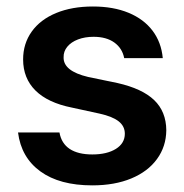

<svg xmlns="http://www.w3.org/2000/svg" viewBox="-20 -557 564 588"><path d="M266.6 -444.3Q240.2 -444.3 219 -436.3Q197.8 -428.2 186 -413.8Q174.3 -399.4 174.8 -381.8Q173.3 -339.4 250 -321.3L339.8 -302.7Q415.5 -285.6 452.1 -250.5Q488.8 -215.3 489.3 -158.2Q488.8 -108.4 460.9 -70.1Q433.1 -31.7 382.1 -10.5Q331.1 10.7 262.7 10.7Q162.6 10.7 103.8 -32Q44.9 -74.7 35.2 -151.4H162.1Q168 -117.7 193.6 -100.8Q219.2 -84 262.7 -84Q307.6 -84 335 -101.1Q362.3 -118.2 362.3 -147.5Q362.3 -170.4 343.5 -185.3Q324.7 -200.2 285.2 -209L200.2 -227.5Q126.5 -242.2 88.6 -279.8Q50.8 -317.4 50.8 -375Q50.8 -423.3 77.1 -460.2Q103.5 -497.1 151.9 -517.1Q200.2 -537.1 264.6 -537.1Q327.1 -537.1 373.8 -517.8Q420.4 -498.5 447.3 -462.9Q474.1 -427.2 478.5 -378.9H360.4Q354.5 -409.2 330.1 -426.8Q305.7 -444.3 266.6 -444.3Z"/></svg>

Font: Pretendard GOV SemiBold
Style: Regular
Weight: 600
Designer: Base glyphs from Inter by Rasmus Andersson; Hangeul glyphs from Noto Sans CJK(Source Han Sans) by Jang Soo-young and Kan
Foundry: Kil Hyung-jin
Version: Version 1.309